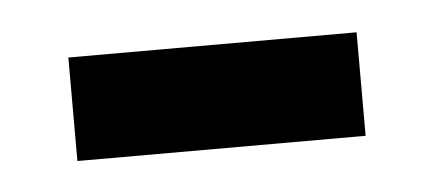

<svg xmlns="http://www.w3.org/2000/svg" viewBox="-25 -367 329 146"><g transform="rotate(-5 140.0 -293.5)"><path d="M250 -333V-254H30V-333Z"/></g></svg>

Font: Mukta Mahee
Style: Regular
Weight: 400
Designer: Shuchita Grover, Noopur Datye, Girish Dalvi, Yashodeep Gholap
Foundry: Ek Type
Version: Version 2.538;PS 1.000;hotconv 16.6.51;makeotf.lib2.5.65220;